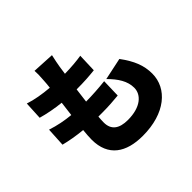

<svg xmlns="http://www.w3.org/2000/svg" viewBox="-196 -1071 1392 1392"><g transform="rotate(-45 500.0 -374.5)"><path d="M484 -810 314 -819C316 -794 316 -773 312 -720C311 -701 309 -678 306 -654C234 -660 163 -672 107 -691L100 -552C156 -536 223 -523 290 -516C285 -479 280 -441 276 -404C214 -410 150 -422 87 -443L79 -297C129 -284 190 -273 260 -266C256 -228 254 -195 254 -173C254 -3 366 70 536 70C767 70 904 -49 904 -201C904 -286 875 -357 810 -445L640 -409C701 -348 739 -289 739 -221C739 -151 674 -88 541 -88C452 -88 404 -124 404 -199C404 -214 405 -234 407 -257C420 -257 434 -257 448 -257C508 -257 565 -261 614 -266L618 -409C556 -402 479 -397 422 -397H421C426 -434 430 -472 435 -508C515 -508 566 -512 621 -518L626 -662C586 -655 523 -649 455 -648C459 -676 462 -697 464 -710C469 -738 474 -768 484 -810Z"/></g></svg>

Font: Source Han Sans HK Heavy
Style: Regular
Weight: 900
Designer: Ryoko NISHIZUKA 西塚涼子 (kana, bopomofo & ideographs); Paul D. Hunt (Latin, Greek & Cyrillic); Sandoll Communications 산돌커뮤니
Foundry: Adobe
Version: Version 2.000;hotconv 1.0.107;makeotfexe 2.5.65593